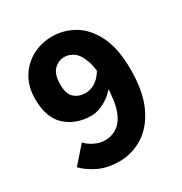

<svg xmlns="http://www.w3.org/2000/svg" viewBox="-152 -737 814 860"><g transform="rotate(-30 255.0 -307.0)"><path d="M221 11Q160 11 115 -10.5Q70 -32 41 -62L116 -147Q132 -129 158.5 -116Q185 -103 212 -103Q248 -103 277 -123.5Q306 -144 322.5 -191.5Q339 -239 339 -321Q339 -397 325 -440Q311 -483 288 -500.5Q265 -518 239 -518Q208 -518 185 -495Q162 -472 162 -419Q162 -370 185 -350Q208 -330 243 -330Q267 -330 292 -345Q317 -360 338 -396L345 -303Q321 -269 283.5 -249Q246 -229 215 -229Q136 -229 84 -275.5Q32 -322 32 -419Q32 -483 60 -529Q88 -575 134.5 -600Q181 -625 237 -625Q297 -625 350 -594Q403 -563 436 -496Q469 -429 469 -321Q469 -206 434 -132.5Q399 -59 342.5 -24Q286 11 221 11Z"/></g></svg>

Font: Narnoor ExtraBold
Style: Regular
Weight: 800
Designer: S. Sridhar Murthy
Foundry: SIL International
Version: Version 3.000